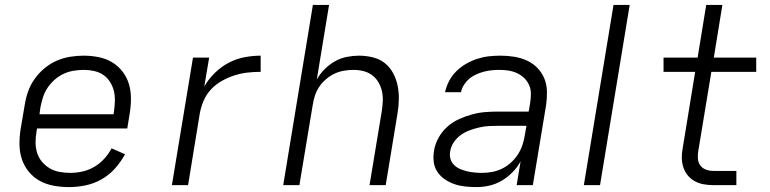

<svg xmlns="http://www.w3.org/2000/svg" viewBox="-20 -755 3140 783"><path d="M261 8Q230 8 199.5 2.5Q169 -3 143 -17Q117 -31 98 -54Q79 -77 69.5 -105Q60 -133 59.5 -164.5Q59 -196 64 -228L81 -328Q85 -355 94.5 -382Q104 -409 121.5 -433.5Q139 -458 162 -477Q185 -496 211.5 -507.5Q238 -519 266 -523.5Q294 -528 321 -528Q352 -528 382 -522Q412 -516 436.5 -501.5Q461 -487 479 -464Q497 -441 505.5 -413Q514 -385 514 -354Q514 -323 509 -292L499 -231H131L129 -218Q125 -196 125 -174Q125 -152 131.5 -131.5Q138 -111 151.5 -95Q165 -79 183 -68.5Q201 -58 222.5 -54Q244 -50 267 -50Q291 -50 316 -55.5Q341 -61 363.5 -74Q386 -87 404.5 -107Q423 -127 435 -150L490 -126Q473 -95 449 -68Q425 -41 394 -23.5Q363 -6 328.5 1Q294 8 261 8ZM443 -289 445 -302Q448 -323 448.5 -344.5Q449 -366 444 -385.5Q439 -405 428 -422Q417 -439 400.5 -450Q384 -461 363.5 -465.5Q343 -470 322 -470Q301 -470 280 -466.5Q259 -463 239.5 -454Q220 -445 203 -430Q186 -415 174 -397Q162 -379 155.5 -359Q149 -339 145 -318L141 -289Z M681 0 767 -520H833L813 -402Q830 -432 856 -457.5Q882 -483 912.5 -499Q943 -515 976.5 -521.5Q1010 -528 1043 -528V-462Q1016 -462 989.5 -459Q963 -456 937.5 -448Q912 -440 886.5 -426Q861 -412 841.5 -391.5Q822 -371 811 -345.5Q800 -320 795 -294L747 0Z M1135 0 1256 -735H1322L1272 -431Q1285 -454 1304 -473Q1323 -492 1346 -505Q1369 -518 1394.5 -523Q1420 -528 1444 -528Q1473 -528 1501 -521Q1529 -514 1549.5 -497.5Q1570 -481 1583 -457Q1596 -433 1601.5 -406Q1607 -379 1606.5 -350Q1606 -321 1601 -292L1553 0H1487L1537 -302Q1540 -322 1541 -343Q1542 -364 1537.5 -383.5Q1533 -403 1523 -420Q1513 -437 1497.5 -448.5Q1482 -460 1462.5 -465Q1443 -470 1422 -470Q1402 -470 1382 -466.5Q1362 -463 1344 -454.5Q1326 -446 1309.5 -432Q1293 -418 1281.5 -400.5Q1270 -383 1264 -364Q1258 -345 1255 -325L1201 0Z M1923 8Q1900 8 1877 5.5Q1854 3 1833.5 -4Q1813 -11 1795 -23Q1777 -35 1764.5 -53Q1752 -71 1749 -93.5Q1746 -116 1750 -140Q1754 -167 1768 -192.5Q1782 -218 1803.5 -237.5Q1825 -257 1851.5 -269Q1878 -281 1905.5 -288.5Q1933 -296 1960 -298Q1987 -300 2014 -300H2136L2142 -335Q2145 -354 2145 -373Q2145 -392 2137.5 -408.5Q2130 -425 2117.5 -437Q2105 -449 2089 -456.5Q2073 -464 2055 -467Q2037 -470 2018 -470Q2002 -470 1986 -468.5Q1970 -467 1954.5 -463Q1939 -459 1923 -452Q1907 -445 1894.5 -434.5Q1882 -424 1872.5 -409.5Q1863 -395 1860 -379H1795Q1800 -403 1812 -425.5Q1824 -448 1842 -465.5Q1860 -483 1882 -495.5Q1904 -508 1927.5 -515.5Q1951 -523 1974.5 -525.5Q1998 -528 2022 -528Q2050 -528 2077.5 -523.5Q2105 -519 2129 -508Q2153 -497 2171.5 -478Q2190 -459 2200 -434.5Q2210 -410 2210.5 -382Q2211 -354 2207 -326L2153 0H2087L2103 -97Q2090 -73 2070 -52.5Q2050 -32 2026 -18Q2002 -4 1975.5 2Q1949 8 1923 8ZM1947 -50Q1967 -50 1988 -54Q2009 -58 2029 -68Q2049 -78 2065.5 -93.5Q2082 -109 2093.5 -127.5Q2105 -146 2111.5 -166.5Q2118 -187 2121 -208L2127 -242H2014Q1995 -242 1975 -241Q1955 -240 1935.5 -235.5Q1916 -231 1896.5 -224Q1877 -217 1860 -205Q1843 -193 1831 -175.5Q1819 -158 1816 -138Q1813 -122 1817 -107.5Q1821 -93 1831.5 -82.5Q1842 -72 1856 -66Q1870 -60 1884.5 -56.5Q1899 -53 1915 -51.5Q1931 -50 1947 -50Z M2361 0 2482 -735H2548L2427 0Z M2983 0H2889Q2869 0 2849.5 -3.5Q2830 -7 2813.5 -16Q2797 -25 2785 -39.5Q2773 -54 2767 -72Q2761 -90 2760.5 -110Q2760 -130 2764 -150L2815 -462H2686V-520H2825L2860 -735H2926L2891 -520H3064V-462H2881L2828 -141Q2825 -125 2826 -109Q2827 -93 2835.5 -81Q2844 -69 2858.5 -63.5Q2873 -58 2889 -58H2983Z"/></svg>

Font: Iosevka Aile Light
Style: Italic
Weight: 300
Italic angle: -9°
Designer: Belleve Invis
Foundry: Belleve Invis
Version: Version 31.1.0; ttfautohint (v1.8.4)